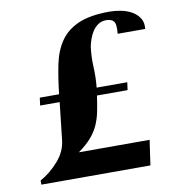

<svg xmlns="http://www.w3.org/2000/svg" viewBox="-72 -671 670 735"><g transform="rotate(-10 263.0 -303.5)"><path d="M30 0V-16Q70 -38 102 -75Q134 -112 138 -156L154 -299H78L82 -329H157Q164 -392 174.5 -443Q185 -494 210 -530.5Q235 -567 280.5 -587Q326 -607 403 -607Q423 -607 446 -602.5Q469 -598 487.5 -587.5Q506 -577 517 -560Q528 -543 525 -518H418Q422 -556 412.5 -566.5Q403 -577 384 -577Q366 -577 353 -568.5Q340 -560 331 -546.5Q322 -533 316.5 -517.5Q311 -502 308 -487Q303 -448 305 -408.5Q307 -369 303 -329H422L418 -299H299Q294 -264 288.5 -237Q283 -210 272.5 -186.5Q262 -163 243.5 -141.5Q225 -120 193 -97H468L454 0Z"/></g></svg>

Font: Gamine
Style: Bold Italic
Weight: 700
Designer: Tapiwanashe Sebastian Garikayi
Version: Version 1.000